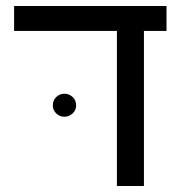

<svg xmlns="http://www.w3.org/2000/svg" viewBox="-20 -619 640 639"><path d="M459 0H369.1V-516.1H26.9V-599.1H534.2V-516.1H459ZM155.8 -268.1Q155.8 -285.2 167.2 -296.1Q178.7 -307.1 194.3 -307.1Q210 -307.1 221.7 -296.1Q233.4 -285.2 233.4 -268.1Q233.4 -252.4 221.7 -241.5Q210 -230.5 194.3 -230.5Q178.7 -230.5 167.2 -241.5Q155.8 -252.4 155.8 -268.1Z"/></svg>

Font: Cousine
Style: Regular
Weight: 400
Monospace: yes
Designer: Steve Matteson
Foundry: Ascender Corporation
Version: Version 1.20